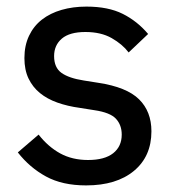

<svg xmlns="http://www.w3.org/2000/svg" viewBox="-20 -550 530 582"><path d="M241 12Q169 12 119.5 -15Q70 -42 34 -88L97 -142Q126 -105 162.5 -85Q199 -65 247 -65Q297 -65 323 -85.5Q349 -106 349 -142Q349 -171 331.5 -190Q314 -209 266 -216L222 -223Q185 -228 154 -239Q123 -250 101 -268Q79 -286 66.5 -312Q54 -338 54 -374Q54 -412 68 -441.5Q82 -471 107 -490.5Q132 -510 166.5 -520Q201 -530 242 -530Q308 -530 352 -508Q396 -486 429 -447L370 -391Q351 -416 318.5 -434.5Q286 -453 239 -453Q191 -453 167.5 -433Q144 -413 144 -380Q144 -345 166.5 -329Q189 -313 234 -306L278 -299Q364 -286 401.5 -249Q439 -212 439 -152Q439 -76 386 -32Q333 12 241 12Z"/></svg>

Font: IBM Plex Sans Thai Looped Text
Style: Regular
Weight: 450
Designer: Mike Abbink, Paul van der Laan, Pieter van Rosmalen, Ben Mitchell, Mark Frömberg
Foundry: Bold Monday
Version: Version 1.1